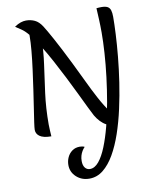

<svg xmlns="http://www.w3.org/2000/svg" viewBox="-116 -889 1051 1308"><g transform="rotate(-10 410.0 -234.5)"><path d="M395 334Q342 334 305.5 300.5Q269 267 269 218Q269 190 280.5 165Q292 140 314 124Q336 108 367 108Q374 108 383 109.5Q392 111 400 115Q390 125 381.5 139Q373 153 368 170Q363 187 363 207Q363 237 376 253.5Q389 270 410 270Q443 270 471.5 235.5Q500 201 524 141.5Q548 82 568 5.5Q588 -71 603 -156.5Q618 -242 628.5 -328Q639 -414 644 -492Q649 -570 649 -632Q649 -679 647 -721.5Q645 -764 643 -801Q650 -802 660 -802.5Q670 -803 677 -803Q705 -803 719.5 -795Q734 -787 739.5 -769.5Q745 -752 745 -724Q745 -676 741.5 -605Q738 -534 730 -450Q722 -366 708.5 -276Q695 -186 675.5 -98Q656 -10 629.5 67.5Q603 145 568.5 205Q534 265 491 299.5Q448 334 395 334ZM189 5Q160 5 140 0Q120 -5 108 -14Q96 -23 90.5 -34Q85 -45 85 -58Q85 -71 90.5 -110Q96 -149 105 -206.5Q114 -264 123.5 -330Q133 -396 142 -463.5Q151 -531 156.5 -591.5Q162 -652 162 -695Q162 -733 158.5 -757Q155 -781 148 -796Q187 -783 206 -762.5Q225 -742 231.5 -715.5Q238 -689 238 -657Q238 -576 225 -485Q212 -394 198.5 -292.5Q185 -191 185 -78Q185 -57 186.5 -36Q188 -15 189 5ZM612 1Q592 0 571 -11Q550 -22 531.5 -41.5Q513 -61 499 -85Q488 -105 467.5 -147.5Q447 -190 419.5 -247Q392 -304 360 -367.5Q328 -431 294 -494Q260 -557 226 -611.5Q192 -666 161 -703Q136 -733 112.5 -748Q89 -763 75 -773Q98 -789 118 -795.5Q138 -802 155 -802Q188 -802 215.5 -789Q243 -776 265 -742Q282 -716 321 -645Q360 -574 416 -461Q448 -397 480 -329Q512 -261 545 -199.5Q578 -138 612 -92Z"/></g></svg>

Font: Merienda
Style: Regular
Weight: 400
Designer: Eduardo Rodriguez Tunni
Foundry: Eduardo Rodriguez Tunni
Version: Version 2.001